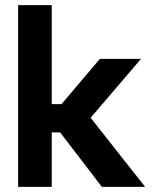

<svg xmlns="http://www.w3.org/2000/svg" viewBox="-20 -730 610 750"><path d="M50.8 -710H182.1V-323.2H220.2L370.1 -500H530.8L334 -270L546.9 0H377.9L214.8 -212.9H182.1V0H50.8Z"/></svg>

Font: LT Wave Text Bold
Style: Regular
Weight: 700
Designer: Daniel Lyons
Version: Version 2.5 (Glyphs App)